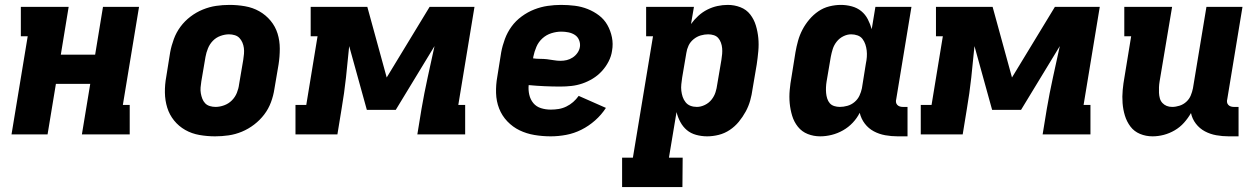

<svg xmlns="http://www.w3.org/2000/svg" viewBox="-20 -548 5140 783"><path d="M27 0 93 -400H65V-520H260L228 -325H368L400 -520H547L481 -120H509V0H314L348 -206H208L174 0Z M857 8Q825 8 793.5 2.5Q762 -3 735.5 -18Q709 -33 690 -56.5Q671 -80 662 -109Q653 -138 652.5 -170.5Q652 -203 658 -235L674 -335Q679 -362 689 -389Q699 -416 716 -439Q733 -462 756.5 -480Q780 -498 807 -509Q834 -520 861 -524Q888 -528 916 -528Q948 -528 979.5 -522.5Q1011 -517 1037.5 -502Q1064 -487 1083.5 -463.5Q1103 -440 1112 -411Q1121 -382 1121 -349.5Q1121 -317 1116 -285L1099 -185Q1095 -158 1085 -131Q1075 -104 1057.5 -81Q1040 -58 1016.5 -40Q993 -22 966.5 -11Q940 0 912.5 4Q885 8 857 8ZM859 -112Q876 -112 894 -118.5Q912 -125 925.5 -138.5Q939 -152 946 -169.5Q953 -187 955 -204L972 -304Q974 -316 975 -328.5Q976 -341 974.5 -352.5Q973 -364 968.5 -374.5Q964 -385 956.5 -393Q949 -401 937.5 -404.5Q926 -408 914 -408Q897 -408 879 -401.5Q861 -395 848 -381.5Q835 -368 828 -350.5Q821 -333 818 -316L801 -216Q799 -204 798 -191.5Q797 -179 799 -167.5Q801 -156 805 -145.5Q809 -135 816.5 -127Q824 -119 835.5 -115.5Q847 -112 859 -112Z M1185 0V-120H1229L1275 -400H1247V-520H1478L1557 -232L1732 -520H1915L1849 -120H1877V0H1682L1699 -104Q1710 -168 1724 -232Q1738 -296 1752 -360L1594 -100H1476L1404 -360Q1398 -296 1391 -232Q1384 -168 1373 -104L1356 0Z M2226 8Q2192 8 2159.5 2.5Q2127 -3 2099 -16.5Q2071 -30 2049 -53Q2027 -76 2015.5 -105.5Q2004 -135 2003 -168.5Q2002 -202 2008 -235L2024 -335Q2029 -362 2039 -389Q2049 -416 2066 -439.5Q2083 -463 2107.5 -481Q2132 -499 2159 -509.5Q2186 -520 2213.5 -524Q2241 -528 2268 -528Q2297 -528 2324.5 -524.5Q2352 -521 2377 -511Q2402 -501 2423 -485Q2444 -469 2457 -446Q2470 -423 2475.5 -396Q2481 -369 2476 -341Q2473 -319 2462 -297.5Q2451 -276 2434.5 -258Q2418 -240 2397.5 -227.5Q2377 -215 2355 -207.5Q2333 -200 2310.5 -197.5Q2288 -195 2265 -195Q2233 -195 2200 -196.5Q2167 -198 2136 -201Q2134 -181 2138.5 -161.5Q2143 -142 2155 -127.5Q2167 -113 2186 -107Q2205 -101 2226 -101Q2242 -101 2258 -103.5Q2274 -106 2289.5 -113.5Q2305 -121 2317.5 -132Q2330 -143 2340 -157L2451 -108Q2433 -80 2407 -57Q2381 -34 2351 -19Q2321 -4 2289 2Q2257 8 2226 8ZM2266 -300Q2279 -300 2291.5 -303Q2304 -306 2315.5 -313.5Q2327 -321 2335 -332.5Q2343 -344 2345 -357Q2347 -371 2341.5 -384.5Q2336 -398 2324.5 -405.5Q2313 -413 2298.5 -416Q2284 -419 2269 -419Q2249 -419 2228.5 -412.5Q2208 -406 2192 -391.5Q2176 -377 2167.5 -357Q2159 -337 2155 -317L2154 -310Q2168 -308 2182.5 -308Q2197 -308 2210.5 -306.5Q2224 -305 2238 -302.5Q2252 -300 2266 -300Z M2517 215V95H2561L2643 -400H2615V-520H2810L2798 -450Q2811 -468 2828 -483.5Q2845 -499 2865 -509Q2885 -519 2906 -523.5Q2927 -528 2948 -528Q2975 -528 2999.5 -518.5Q3024 -509 3039.5 -489Q3055 -469 3062.5 -444Q3070 -419 3072.5 -393Q3075 -367 3072.5 -339.5Q3070 -312 3066 -285L3049 -185Q3046 -162 3039.5 -138.5Q3033 -115 3021 -93Q3009 -71 2993 -51.5Q2977 -32 2956 -18Q2935 -4 2911 2Q2887 8 2864 8Q2841 8 2819 2Q2797 -4 2781 -17.5Q2765 -31 2754.5 -50.5Q2744 -70 2739 -91L2708 95H2764L2763 215ZM2822 -112Q2838 -112 2854.5 -120Q2871 -128 2882 -142Q2893 -156 2898 -172Q2903 -188 2905 -204L2922 -304Q2924 -316 2925 -328Q2926 -340 2925 -351.5Q2924 -363 2920 -374Q2916 -385 2909 -393Q2902 -401 2891 -404.5Q2880 -408 2868 -408Q2853 -408 2837.5 -403.5Q2822 -399 2808.5 -388Q2795 -377 2788 -362Q2781 -347 2779 -332L2762 -232Q2760 -218 2758.5 -204.5Q2757 -191 2758.5 -178Q2760 -165 2764 -153Q2768 -141 2776 -131Q2784 -121 2796 -116.5Q2808 -112 2822 -112Z M3325 8Q3298 8 3274 -1.5Q3250 -11 3234 -31Q3218 -51 3210.5 -76Q3203 -101 3200.5 -127Q3198 -153 3200.5 -180.5Q3203 -208 3208 -235L3224 -335Q3228 -358 3234.5 -381.5Q3241 -405 3252.5 -427Q3264 -449 3280.5 -468.5Q3297 -488 3317.5 -502Q3338 -516 3362 -522Q3386 -528 3409 -528Q3432 -528 3454 -522Q3476 -516 3492.5 -502.5Q3509 -489 3519 -469.5Q3529 -450 3535 -429L3550 -520H3697L3635 -144Q3633 -137 3634 -131Q3635 -125 3639 -120.5Q3643 -116 3649 -114Q3655 -112 3661 -112H3681V8H3641Q3615 8 3590 3.5Q3565 -1 3543.5 -12.5Q3522 -24 3507 -43.5Q3492 -63 3486 -88Q3475 -66 3457.5 -47.5Q3440 -29 3418 -16.5Q3396 -4 3372 2Q3348 8 3325 8ZM3405 -112Q3420 -112 3436 -116.5Q3452 -121 3465 -132Q3478 -143 3485 -158Q3492 -173 3495 -188L3511 -288Q3514 -302 3515 -315.5Q3516 -329 3514.5 -342Q3513 -355 3509 -367Q3505 -379 3497.5 -389Q3490 -399 3477.5 -403.5Q3465 -408 3451 -408Q3435 -408 3419 -400Q3403 -392 3392 -378Q3381 -364 3376 -348Q3371 -332 3368 -316L3351 -216Q3349 -204 3348.5 -192Q3348 -180 3349 -168.5Q3350 -157 3353.5 -146Q3357 -135 3364 -127Q3371 -119 3382 -115.5Q3393 -112 3405 -112Z M3735 0V-120H3779L3825 -400H3797V-520H4028L4107 -232L4282 -520H4465L4399 -120H4427V0H4232L4249 -104Q4260 -168 4274 -232Q4288 -296 4302 -360L4144 -100H4026L3954 -360Q3948 -296 3941 -232Q3934 -168 3923 -104L3906 0Z M4680 8Q4653 8 4629 -2Q4605 -12 4590 -32Q4575 -52 4567.5 -76.5Q4560 -101 4558 -127.5Q4556 -154 4558.5 -181Q4561 -208 4566 -235L4593 -400H4565V-520H4760L4709 -216Q4707 -204 4706.5 -192.5Q4706 -181 4706.5 -169.5Q4707 -158 4710 -147Q4713 -136 4720.5 -128Q4728 -120 4738 -116Q4748 -112 4760 -112Q4775 -112 4790.5 -117Q4806 -122 4818 -133Q4830 -144 4836 -158.5Q4842 -173 4845 -188L4900 -520H5047L4985 -144Q4983 -137 4984 -131Q4985 -125 4989 -120.5Q4993 -116 4999 -114Q5005 -112 5011 -112H5031V8H4991Q4965 8 4940 3.5Q4915 -1 4893.5 -12.5Q4872 -24 4857 -43.5Q4842 -63 4837 -87Q4825 -66 4808.5 -47.5Q4792 -29 4770.5 -16.5Q4749 -4 4726 2Q4703 8 4680 8Z"/></svg>

Font: Iosevka Etoile Heavy
Style: Italic
Weight: 900
Italic angle: -9°
Designer: Belleve Invis
Foundry: Belleve Invis
Version: Version 22.1.2; ttfautohint (v1.8.4)